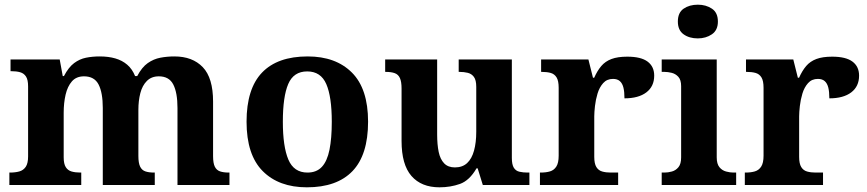

<svg xmlns="http://www.w3.org/2000/svg" viewBox="-20 -790 3704 820"><path d="M20 0V-53H22Q45.3 -53 62.5 -57.8Q79.7 -62.6 89.9 -77.4Q100 -92.3 100 -122V-421Q100 -449.5 91 -463.2Q82 -477 66 -481.5Q50 -486 28 -486H25V-536H235L248 -465H253Q273 -503 296.5 -520.5Q320 -538 347.3 -543.5Q374.6 -549 406 -549Q443 -549 472.5 -540.5Q502 -532 523.5 -513.5Q545 -495 557 -465H566Q586 -503 611 -520.5Q636 -538 664.8 -543.5Q693.6 -549 725 -549Q802 -549 846 -503.2Q890 -457.4 890 -356V-123.5Q890 -93 897.5 -78Q905 -63 920 -58Q935 -53 957 -53H960V0H738V-329Q738 -394 720.1 -429Q702.3 -464 658.2 -464Q627 -464 607.4 -444.4Q587.8 -424.9 579.4 -392.4Q571 -360 571 -321V-124Q571 -93.5 578.5 -78.3Q586 -63 601 -58Q616 -53 638 -53H641V0H419V-329Q419 -394 401.1 -429Q383.1 -464 338.8 -464Q306 -464 287.1 -442.5Q268.3 -420.9 260.1 -385.5Q252 -350.1 252 -309V-118Q252 -90 261 -76Q270 -62 286 -57.5Q302 -53 324 -53H327V0Z M1290.6 10Q1171 10 1102 -59.3Q1033 -128.7 1033 -270.3Q1033 -411 1099.1 -480Q1165.2 -549 1294 -549Q1414 -549 1483 -480Q1552 -411 1552 -270.3Q1552 -128.7 1485.5 -59.3Q1419 10 1290.6 10ZM1293.2 -53Q1332 -53 1354.7 -77.4Q1377.3 -101.7 1387.2 -150.5Q1397 -199.2 1397 -270Q1397 -377 1373.5 -431Q1350 -485 1292 -485Q1234 -485 1211 -431.2Q1188 -377.5 1188 -270Q1188 -164 1211.5 -108.5Q1235 -53 1293.2 -53Z M1857 10Q1779.4 10 1737.2 -38.5Q1695 -87 1695 -188V-412Q1695 -441 1688 -456.5Q1681 -472 1666 -477.5Q1651 -483 1627 -483H1625V-536H1847V-216Q1847 -172.6 1853.5 -141.3Q1860 -110 1876.8 -92.5Q1893.6 -75 1922.8 -75Q1955 -75 1975 -93.5Q1995 -112 2004.5 -146.7Q2014 -181.4 2014 -227V-419Q2014 -447.9 2004 -461.5Q1994 -475 1977.8 -479Q1961.7 -483 1941.6 -483H1939V-536H2166V-115.6Q2166 -87 2174.5 -73.5Q2183 -60 2198.7 -56.5Q2214.4 -53 2233 -53H2241V0H2042L2020 -71H2015.1Q1985 -19 1944.5 -4.5Q1904 10 1857 10Z M2286 0V-53H2289Q2312 -53 2328.9 -58Q2345.9 -63 2355.9 -78.5Q2366 -94 2366 -125V-415Q2366 -445 2357 -459.5Q2348 -474 2332 -478.5Q2316 -483 2294 -483H2291V-536H2493L2512.5 -458H2517.7Q2531 -488 2548 -508Q2565 -528 2591.5 -538Q2618 -548 2659 -548Q2717.6 -548 2745.8 -526.9Q2774 -505.8 2774 -467Q2774 -421 2740.5 -395.5Q2707 -370 2647 -370Q2647 -398 2642.5 -416Q2638 -434 2627.3 -443.5Q2616.6 -453 2598 -453Q2572 -453 2556 -435Q2540 -417 2532 -390.5Q2524 -364 2521 -337Q2518 -310 2518 -293V-120Q2518 -91 2527 -76.5Q2536 -62 2552 -57.5Q2568 -53 2588 -53H2620V0Z M2806 0V-53H2818Q2833 -53 2849.5 -57.5Q2866 -62 2877.5 -75.9Q2889 -89.8 2889 -117.7V-422Q2889 -448.9 2877 -462Q2865 -475 2848.5 -479Q2832 -483 2818 -483H2806V-536H3041V-118Q3041 -90 3052.5 -76Q3064 -62 3081 -57.5Q3098 -53 3112 -53H3124V0ZM2960.1 -626Q2924 -626 2899.5 -643.5Q2875 -661 2875 -698Q2875 -736 2899.7 -753Q2924.5 -770 2960.5 -770Q2995 -770 3020.5 -753Q3046 -736 3046 -698Q3046 -661 3020.4 -643.5Q2994.8 -626 2960.1 -626Z M3161 0V-53H3164Q3187 -53 3203.9 -58Q3220.9 -63 3230.9 -78.5Q3241 -94 3241 -125V-415Q3241 -445 3232 -459.5Q3223 -474 3207 -478.5Q3191 -483 3169 -483H3166V-536H3368L3387.5 -458H3392.7Q3406 -488 3423 -508Q3440 -528 3466.5 -538Q3493 -548 3534 -548Q3592.6 -548 3620.8 -526.9Q3649 -505.8 3649 -467Q3649 -421 3615.5 -395.5Q3582 -370 3522 -370Q3522 -398 3517.5 -416Q3513 -434 3502.3 -443.5Q3491.6 -453 3473 -453Q3447 -453 3431 -435Q3415 -417 3407 -390.5Q3399 -364 3396 -337Q3393 -310 3393 -293V-120Q3393 -91 3402 -76.5Q3411 -62 3427 -57.5Q3443 -53 3463 -53H3495V0Z"/></svg>

Font: Noto Serif Armenian
Style: Regular
Weight: 400
Designer: Monotype Design Team
Foundry: Monotype Imaging Inc.
Version: Version 2.007